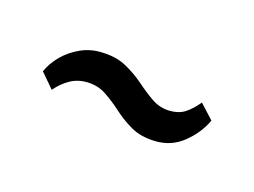

<svg xmlns="http://www.w3.org/2000/svg" viewBox="-28 -567 700 529"><g transform="rotate(30 322.0 -302.0)"><path d="M87 -245.5Q91 -272.5 106.2 -298.8Q121.5 -325 146 -345Q170.5 -365 202.5 -372Q242.5 -381.5 274.8 -373.5Q307 -365.5 334.8 -351.8Q362.5 -338 388.2 -328.8Q414 -319.5 440 -325Q468.5 -331.5 483.2 -348Q498 -364.5 509.5 -390L557 -360Q549.5 -317.5 522.2 -280.5Q495 -243.5 449 -233Q410.5 -224 379.2 -232.2Q348 -240.5 320.5 -254.8Q293 -269 266.2 -278.2Q239.5 -287.5 210.5 -281Q182 -274.5 163.8 -256.5Q145.5 -238.5 133.5 -213.5Z"/></g></svg>

Font: Merriweather 48pt
Style: Bold
Weight: 700
Version: Version 2.100